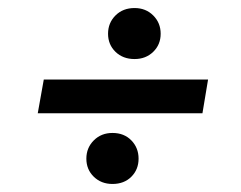

<svg xmlns="http://www.w3.org/2000/svg" viewBox="-20 -530 599 478"><path d="M74 -248 89 -332H498L484 -248ZM260 -72Q232 -72 213.5 -90Q195 -108 195 -135Q195 -162 213.5 -180.5Q232 -199 260 -199Q289 -199 307 -180.5Q325 -162 325 -135Q325 -108 307 -90Q289 -72 260 -72ZM315 -383Q286 -383 267.5 -401Q249 -419 249 -446Q249 -473 267.5 -491.5Q286 -510 315 -510Q343 -510 361.5 -491.5Q380 -473 380 -446Q380 -419 361.5 -401Q343 -383 315 -383Z"/></svg>

Font: DM Sans 16pt Medium
Style: Italic
Weight: 500
Italic angle: -10°
Version: Version 4.004;gftools[0.9.30]